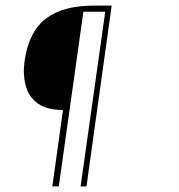

<svg xmlns="http://www.w3.org/2000/svg" viewBox="-20 -605 640 686"><path d="M167 61 205 -212Q148 -212 115.5 -235Q83 -258 72 -298.5Q61 -339 68 -389Q76 -442 95.5 -479.5Q115 -517 146 -540Q177 -563 219.5 -574Q262 -585 316 -585H379L289 61H268L356 -563H278L190 61Z"/></svg>

Font: Alumni Sans Thin
Style: Italic
Weight: 100
Italic angle: -8°
Designer: Robert E. Leuschke
Foundry: Robert E. Leuschke
Version: Version 1.016